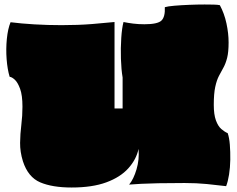

<svg xmlns="http://www.w3.org/2000/svg" viewBox="-20 -812 1054 855"><path d="M299 23Q213 23 159 0Q105 -23 82 -94Q69 -136 69.5 -176Q70 -216 75 -256Q80 -296 80 -337Q80 -388 69.5 -416.5Q59 -445 46 -457Q33 -469 23 -470Q13 -503 9.5 -548.5Q6 -594 10.5 -639Q15 -684 27 -713Q74 -707 133 -703.5Q192 -700 254 -700Q328 -700 390.5 -705Q453 -710 490 -714V-329H526V-467Q520 -502 518.5 -550Q517 -598 520 -643Q523 -688 530 -714Q549 -710 572.5 -707Q596 -704 623 -704Q682 -704 699 -720.5Q716 -737 714 -780Q727 -784 756.5 -786.5Q786 -789 822.5 -790.5Q859 -792 891 -792Q914 -792 932 -791.5Q950 -791 959 -789Q979 -752 988.5 -707.5Q998 -663 998 -623Q998 -580 991.5 -554.5Q985 -529 975 -511Q965 -493 955 -474Q945 -455 938.5 -425Q932 -395 932 -345Q932 -302 941.5 -276Q951 -250 965.5 -237.5Q980 -225 994 -219Q1001 -199 1003.5 -167.5Q1006 -136 1005.5 -101Q1005 -66 1000 -34.5Q995 -3 987 17Q947 12 901 7.5Q855 3 802 3Q731 3 685 4Q639 5 609 6.5Q579 8 555 10Q575 -14 588 -58Q601 -102 597 -149Q587 -102 551.5 -62.5Q516 -23 453.5 0Q391 23 299 23Z"/></svg>

Font: Oi
Style: Regular
Weight: 400
Designer: Kostas Bartsokas, Mohamad Dakak
Foundry: Foundry5
Version: Version 4.000